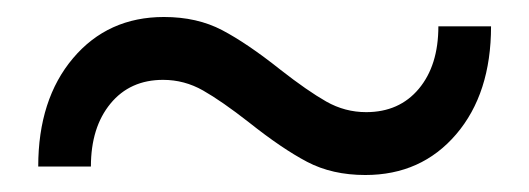

<svg xmlns="http://www.w3.org/2000/svg" viewBox="-20 -430 623 226"><path d="M310 -348Q342 -323 364 -310.5Q386 -298 411 -298Q450 -298 473 -325.5Q496 -353 496 -399H558Q558 -320 517 -272Q476 -224 410 -224Q371 -224 341.5 -239.5Q312 -255 273 -286Q241 -311 219 -323.5Q197 -336 172 -336Q133 -336 110 -308Q87 -280 87 -234H25Q25 -313 66 -361.5Q107 -410 173 -410Q212 -410 241.5 -394.5Q271 -379 310 -348Z"/></svg>

Font: CST
Style: Regular
Weight: 400
Version: Version 1.00